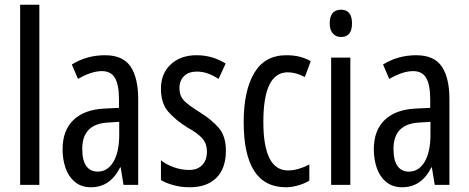

<svg xmlns="http://www.w3.org/2000/svg" viewBox="-20 -780 1979 810"><path d="M146 0H65V-760H146Z M423 -547Q499 -547 531 -499Q563 -451 563 -362V0H501L489 -74H487Q445 10 364 10Q323 10 296 -12.5Q269 -35 256.5 -71.5Q244 -108 244 -150Q244 -230 290 -274Q336 -318 421 -322L482 -325V-360Q482 -422 465 -451Q448 -480 410 -480Q366 -480 309 -447L283 -508Q346 -547 423 -547ZM435 -263Q327 -257 327 -152Q327 -103 344 -79.5Q361 -56 392 -56Q434 -56 458.5 -97.5Q483 -139 483 -212V-266Z M933 -144Q933 -70 893 -30Q853 10 781 10Q744 10 713 1.5Q682 -7 659 -20V-104Q681 -86 713 -74.5Q745 -63 778 -63Q813 -63 833 -83.5Q853 -104 853 -141Q853 -173 834.5 -195Q816 -217 771 -242Q721 -273 690 -308.5Q659 -344 659 -406Q659 -470 700.5 -508.5Q742 -547 809 -547Q876 -547 932 -512L902 -447Q881 -461 858 -469.5Q835 -478 810 -478Q776 -478 756.5 -459Q737 -440 737 -408Q737 -376 756 -356Q775 -336 822 -307Q872 -276 902.5 -241Q933 -206 933 -144Z M1186 10Q1008 10 1008 -265Q1008 -397 1052.5 -472Q1097 -547 1188 -547Q1220 -547 1245 -540.5Q1270 -534 1291 -522L1266 -455Q1228 -475 1194 -475Q1091 -475 1091 -266Q1091 -61 1195 -61Q1217 -61 1239.5 -67.5Q1262 -74 1285 -86V-18Q1264 -5 1236.5 2.5Q1209 10 1186 10Z M1419 -739Q1465 -739 1465 -681Q1465 -624 1419 -624Q1397 -624 1384 -639Q1371 -654 1371 -681Q1371 -739 1419 -739ZM1458 -537V0H1377V-537Z M1736 -547Q1812 -547 1844 -499Q1876 -451 1876 -362V0H1814L1802 -74H1800Q1758 10 1677 10Q1636 10 1609 -12.5Q1582 -35 1569.5 -71.5Q1557 -108 1557 -150Q1557 -230 1603 -274Q1649 -318 1734 -322L1795 -325V-360Q1795 -422 1778 -451Q1761 -480 1723 -480Q1679 -480 1622 -447L1596 -508Q1659 -547 1736 -547ZM1748 -263Q1640 -257 1640 -152Q1640 -103 1657 -79.5Q1674 -56 1705 -56Q1747 -56 1771.5 -97.5Q1796 -139 1796 -212V-266Z"/></svg>

Font: Noto Sans Lao ExtraCondensed
Style: Regular
Weight: 400
Width: 2
Designer: Monotype Design Team
Foundry: Monotype Imaging Inc.
Version: Version 2.003; ttfautohint (v1.8.4.7-5d5b)